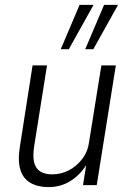

<svg xmlns="http://www.w3.org/2000/svg" viewBox="-20 -756 530 784"><path d="M178 8Q134 8 104 -9.5Q74 -27 63 -63.5Q52 -100 61 -156L113 -489H172L120 -162Q113 -118 119.5 -92.5Q126 -67 145 -55.5Q164 -44 193 -44Q230 -44 262 -61Q294 -78 316.5 -108Q339 -138 344 -178L394 -489H453L375 0H319L334 -95H340Q314 -48 272.5 -20Q231 8 178 8ZM328 -555 405 -736H462L361 -555ZM228 -555 305 -736H362L261 -555Z"/></svg>

Font: Nunito Sans 10pt Condensed Light
Style: Italic
Weight: 300
Width: 3
Italic angle: -9°
Designer: Vernon Adams
Foundry: Vernon Adams
Version: Version 3.101;gftools[0.9.27]